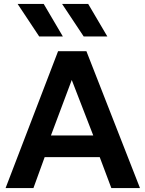

<svg xmlns="http://www.w3.org/2000/svg" viewBox="-20 -962 744 982"><path d="M8.5 0 277 -700H422L696 0H549.5L490 -158.5H208.5L151 0ZM240.5 -269H457L347 -553ZM529 -775.5H408L297.5 -942H431ZM301.5 -775.5H180.5L70 -942H203.5Z"/></svg>

Font: Geologica Roman Medium
Style: Regular
Weight: 500
Designer: Sindre Bremnes, Frode Helland
Foundry: Monokrom Skriftforlag AS
Version: Version 1.010;gftools[0.9.28]